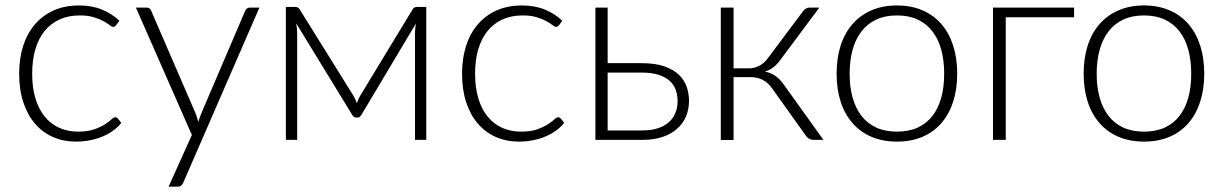

<svg xmlns="http://www.w3.org/2000/svg" viewBox="-20 -526 4601 722"><path d="M416.5 -431Q414 -428.5 411.8 -426.8Q409.5 -425 405.5 -425Q400.5 -425 392 -431.8Q383.5 -438.5 369 -446.5Q354.5 -454.5 332.8 -461.2Q311 -468 280 -468Q237 -468 203.8 -452.8Q170.5 -437.5 147.5 -409Q124.5 -380.5 112.8 -340Q101 -299.5 101 -249Q101 -196.5 113.2 -156Q125.5 -115.5 148 -87.8Q170.5 -60 202.5 -45.5Q234.5 -31 273.5 -31Q309.5 -31 333.8 -39.5Q358 -48 373.8 -58Q389.5 -68 398.5 -76.5Q407.5 -85 413.5 -85Q419.5 -85 423.5 -80L436 -64Q424.5 -49 407 -36Q389.5 -23 367.5 -13.5Q345.5 -4 319.8 1.2Q294 6.5 266 6.5Q218.5 6.5 179.2 -10.8Q140 -28 111.8 -60.8Q83.5 -93.5 67.8 -141Q52 -188.5 52 -249Q52 -306 67 -353Q82 -400 111 -434Q140 -468 181.8 -486.8Q223.5 -505.5 277.5 -505.5Q326 -505.5 363.5 -490Q401 -474.5 429 -448Z M669.5 160Q666.5 167 661.8 171.5Q657 176 648 176H614L701.5 -18.5L491 -497.5H530.5Q538 -497.5 542.5 -493.8Q547 -490 548.5 -485.5L716 -98.5Q719 -91 721.2 -83.2Q723.5 -75.5 725.5 -67.5Q728 -75.5 730.8 -83.2Q733.5 -91 736.5 -98.5L902 -485.5Q904.5 -491 909 -494.2Q913.5 -497.5 919 -497.5H955.5Z M1310 -164.5Q1316.5 -152.5 1322 -138Q1326.5 -151 1333.5 -164.5L1530.5 -489Q1534 -496 1538.8 -498Q1543.5 -500 1549 -500H1583V0H1540.5V-401Q1540.5 -409.5 1541.5 -419.2Q1542.5 -429 1544 -437.5L1339 -94Q1336.5 -90 1333 -87Q1329.5 -84 1324.5 -84H1319Q1314 -84 1310.5 -87Q1307 -90 1304.5 -94L1094 -438Q1095.5 -429.5 1096.5 -419.5Q1097.5 -409.5 1097.5 -401V0H1055V-500H1090Q1095 -500 1099.8 -497.8Q1104.5 -495.5 1108 -489L1310 -164.5Z M2082 -431Q2079.5 -428.5 2077.2 -426.8Q2075 -425 2071 -425Q2066 -425 2057.5 -431.8Q2049 -438.5 2034.5 -446.5Q2020 -454.5 1998.2 -461.2Q1976.5 -468 1945.5 -468Q1902.5 -468 1869.2 -452.8Q1836 -437.5 1813 -409Q1790 -380.5 1778.2 -340Q1766.5 -299.5 1766.5 -249Q1766.5 -196.5 1778.8 -156Q1791 -115.5 1813.5 -87.8Q1836 -60 1868 -45.5Q1900 -31 1939 -31Q1975 -31 1999.2 -39.5Q2023.5 -48 2039.2 -58Q2055 -68 2064 -76.5Q2073 -85 2079 -85Q2085 -85 2089 -80L2101.5 -64Q2090 -49 2072.5 -36Q2055 -23 2033 -13.5Q2011 -4 1985.2 1.2Q1959.5 6.5 1931.5 6.5Q1884 6.5 1844.8 -10.8Q1805.5 -28 1777.2 -60.8Q1749 -93.5 1733.2 -141Q1717.5 -188.5 1717.5 -249Q1717.5 -306 1732.5 -353Q1747.5 -400 1776.5 -434Q1805.5 -468 1847.2 -486.8Q1889 -505.5 1943 -505.5Q1991.5 -505.5 2029 -490Q2066.5 -474.5 2094.5 -448Z M2265 -497.5V-288.5H2393Q2444 -288.5 2478.2 -276.5Q2512.5 -264.5 2533 -244.8Q2553.5 -225 2562.2 -199.5Q2571 -174 2571 -147Q2571 -115.5 2559.8 -88.5Q2548.5 -61.5 2526.2 -41.8Q2504 -22 2471.2 -11Q2438.5 0 2395.5 0H2219V-497.5ZM2265 -253V-35.5H2395Q2429 -35.5 2454 -43.8Q2479 -52 2495.5 -66.8Q2512 -81.5 2520 -101.8Q2528 -122 2528 -146Q2528 -168 2521.2 -187.5Q2514.5 -207 2498.8 -221.5Q2483 -236 2457 -244.5Q2431 -253 2393 -253Z M2999.5 -483.5Q3003.5 -489.5 3010.2 -493.5Q3017 -497.5 3024.5 -497.5H3061L2915 -301.5Q2903.5 -285.5 2889.8 -274.2Q2876 -263 2856.5 -257Q2880 -252 2897 -239.8Q2914 -227.5 2928 -207L3076.5 0H3043Q3030 0 3022.5 -4.2Q3015 -8.5 3009.5 -17L2883.5 -193.5Q2869 -214.5 2848.8 -225.2Q2828.5 -236 2803 -236H2738.5V0.5H2690.5V-497.5H2738.5V-269H2796Q2817 -269 2835.8 -279Q2854.5 -289 2867 -306.5Z M3353 -505.5Q3406.5 -505.5 3448.8 -487.2Q3491 -469 3520 -435.5Q3549 -402 3564.2 -354.8Q3579.5 -307.5 3579.5 -249Q3579.5 -190.5 3564.2 -143.5Q3549 -96.5 3520 -63Q3491 -29.5 3448.8 -11.5Q3406.5 6.5 3353 6.5Q3299.5 6.5 3257.2 -11.5Q3215 -29.5 3185.8 -63Q3156.5 -96.5 3141.2 -143.5Q3126 -190.5 3126 -249Q3126 -307.5 3141.2 -354.8Q3156.5 -402 3185.8 -435.5Q3215 -469 3257.2 -487.2Q3299.5 -505.5 3353 -505.5ZM3353 -31Q3397.5 -31 3430.8 -46.2Q3464 -61.5 3486.2 -90Q3508.5 -118.5 3519.5 -158.8Q3530.5 -199 3530.5 -249Q3530.5 -298.5 3519.5 -339Q3508.5 -379.5 3486.2 -408.2Q3464 -437 3430.8 -452.5Q3397.5 -468 3353 -468Q3308.5 -468 3275.2 -452.5Q3242 -437 3219.8 -408.2Q3197.5 -379.5 3186.2 -339Q3175 -298.5 3175 -249Q3175 -199 3186.2 -158.8Q3197.5 -118.5 3219.8 -90Q3242 -61.5 3275.2 -46.2Q3308.5 -31 3353 -31Z M4019 -497.5V-461H3762V0H3714V-497.5Z M4282 -505.5Q4335.5 -505.5 4377.8 -487.2Q4420 -469 4449 -435.5Q4478 -402 4493.2 -354.8Q4508.5 -307.5 4508.5 -249Q4508.5 -190.5 4493.2 -143.5Q4478 -96.5 4449 -63Q4420 -29.5 4377.8 -11.5Q4335.5 6.5 4282 6.5Q4228.5 6.5 4186.2 -11.5Q4144 -29.5 4114.8 -63Q4085.5 -96.5 4070.2 -143.5Q4055 -190.5 4055 -249Q4055 -307.5 4070.2 -354.8Q4085.5 -402 4114.8 -435.5Q4144 -469 4186.2 -487.2Q4228.5 -505.5 4282 -505.5ZM4282 -31Q4326.5 -31 4359.8 -46.2Q4393 -61.5 4415.2 -90Q4437.5 -118.5 4448.5 -158.8Q4459.5 -199 4459.5 -249Q4459.5 -298.5 4448.5 -339Q4437.5 -379.5 4415.2 -408.2Q4393 -437 4359.8 -452.5Q4326.5 -468 4282 -468Q4237.5 -468 4204.2 -452.5Q4171 -437 4148.8 -408.2Q4126.5 -379.5 4115.2 -339Q4104 -298.5 4104 -249Q4104 -199 4115.2 -158.8Q4126.5 -118.5 4148.8 -90Q4171 -61.5 4204.2 -46.2Q4237.5 -31 4282 -31Z"/></svg>

Font: Lato Light
Style: Regular
Weight: 300
Designer: Lukasz Dziedzic
Foundry: tyPoland Lukasz Dziedzic
Version: Version 2.007; 2014-02-27